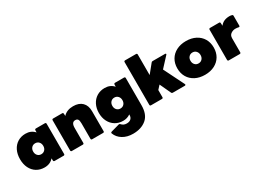

<svg xmlns="http://www.w3.org/2000/svg" viewBox="-21 -1648 3788 2775"><g transform="rotate(-30 1873.0 -261.0)"><path d="M26 -271Q26 -355 57.5 -418.5Q89 -482 146 -517Q203 -552 277 -552Q370 -552 427 -487L428 -524Q428 -532 433.5 -537Q439 -542 447 -542H598Q606 -542 611 -537Q616 -532 616 -524V-18Q616 -10 611 -5Q606 0 598 0H447Q439 0 433.5 -5Q428 -10 428 -18L427 -55Q371 10 277 10Q203 10 146 -25Q89 -60 57.5 -123.5Q26 -187 26 -271ZM414 -271Q414 -311 390.5 -336.5Q367 -362 330 -362Q293 -362 269.5 -336.5Q246 -311 246 -271Q246 -231 269.5 -205.5Q293 -180 330 -180Q367 -180 390.5 -205.5Q414 -231 414 -271Z M734 0Q726 0 721 -5Q716 -10 716 -18V-524Q716 -532 721 -537Q726 -542 734 -542H885Q903 -542 904 -524L906 -486Q966 -552 1072 -552Q1169 -552 1222 -499.5Q1275 -447 1275 -353V-18Q1275 -10 1270 -5Q1265 0 1257 0H1073Q1065 0 1060 -5Q1055 -10 1055 -18V-275Q1055 -323 1042 -342.5Q1029 -362 998 -362Q936 -362 936 -268V-18Q936 -10 931 -5Q926 0 918 0Z M1360 68Q1359 65 1359 61Q1359 49 1372 46L1512 7Q1515 6 1519 6Q1529 6 1536 15Q1552 33 1572.5 43Q1593 53 1623 53Q1668 53 1692.5 29.5Q1717 6 1717 -32V-43Q1666 -6 1598 -6Q1524 -6 1467 -41Q1410 -76 1378.5 -138Q1347 -200 1347 -279Q1347 -358 1378.5 -420Q1410 -482 1467 -517Q1524 -552 1598 -552Q1691 -552 1748 -487L1749 -524Q1749 -532 1754.5 -537Q1760 -542 1768 -542H1919Q1927 -542 1932 -537Q1937 -532 1937 -524V-70Q1937 84 1851.5 156Q1766 228 1629 228Q1529 228 1458 184.5Q1387 141 1360 68ZM1735 -271Q1735 -311 1711.5 -336.5Q1688 -362 1651 -362Q1614 -362 1590.5 -336.5Q1567 -311 1567 -271Q1567 -231 1590.5 -205.5Q1614 -180 1651 -180Q1688 -180 1711.5 -205.5Q1735 -231 1735 -271Z M2055 0Q2047 0 2042 -5Q2037 -10 2037 -18V-732Q2037 -740 2042 -745Q2047 -750 2055 -750H2239Q2247 -750 2252 -745Q2257 -740 2257 -732V-388L2373 -531Q2381 -542 2395 -542H2602Q2609 -542 2613 -539.5Q2617 -537 2617 -532Q2617 -526 2611 -520L2464 -361L2633 -21Q2635 -18 2635 -12Q2635 0 2620 0H2419Q2403 0 2398 -13L2312 -198L2257 -138V-18Q2257 -10 2252 -5Q2247 0 2239 0Z M2651 -271Q2651 -354 2688.5 -417.5Q2726 -481 2795 -516.5Q2864 -552 2955 -552Q3046 -552 3115 -516.5Q3184 -481 3221.5 -417.5Q3259 -354 3259 -271Q3259 -188 3221.5 -124.5Q3184 -61 3115 -25.5Q3046 10 2955 10Q2864 10 2795 -25.5Q2726 -61 2688.5 -124.5Q2651 -188 2651 -271ZM3039 -271Q3039 -311 3015.5 -336.5Q2992 -362 2955 -362Q2918 -362 2894.5 -336.5Q2871 -311 2871 -271Q2871 -231 2894.5 -205.5Q2918 -180 2955 -180Q2992 -180 3015.5 -205.5Q3039 -231 3039 -271Z M3353 0Q3345 0 3340 -5Q3335 -10 3335 -18V-524Q3335 -532 3340 -537Q3345 -542 3353 -542H3504Q3522 -542 3523 -524L3525 -479Q3577 -549 3680 -549Q3702 -549 3721 -543Q3736 -539 3736 -523V-359Q3736 -350 3731 -345.5Q3726 -341 3716 -343Q3692 -349 3663 -349Q3624 -349 3589.5 -325.5Q3555 -302 3555 -252V-18Q3555 -10 3550 -5Q3545 0 3537 0Z"/></g></svg>

Font: LINE Seed Sans TH App Heavy
Style: Regular
Weight: 900
Designer: Dalton Maag Ltd | Thai characters by Cadson Demak Co.,Ltd.
Foundry: Dalton Maag Ltd
Version: Version 1.003